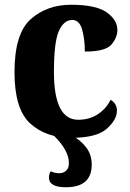

<svg xmlns="http://www.w3.org/2000/svg" viewBox="-20 -570 547 808"><path d="M281 10Q386 10 429 -28Q472 -66 472 -104Q472 -135 445 -150Q429 -115 393.5 -90.5Q358 -66 309 -66Q207 -66 207 -267Q207 -394 228 -440Q249 -486 284 -486Q314 -486 325.5 -446Q337 -406 337 -353Q424 -353 449 -382.5Q474 -412 474 -444Q474 -486 429 -518Q384 -550 279 -550Q178 -550 109.5 -489.5Q41 -429 41 -266Q41 -111 107 -50.5Q173 10 281 10ZM257 218Q366 218 366 123Q366 82 344 52Q322 22 283 0H206Q270 63 270 116Q270 138 258 148.5Q246 159 231 159Q218 159 209 156.5Q200 154 193 151Q186 164 186 177Q186 218 257 218Z"/></svg>

Font: Noto Serif SemiCondensed Extra
Style: Regular
Weight: 800
Width: 4
Designer: Monotype Design Team
Foundry: Monotype Imaging Inc.
Version: Version 1.002